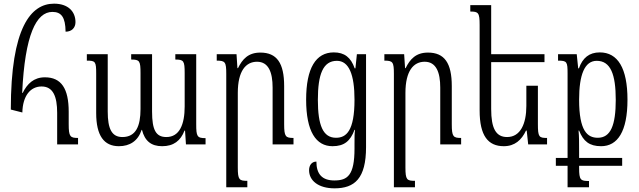

<svg xmlns="http://www.w3.org/2000/svg" viewBox="-20 -788 3489 1048"><path d="M102 -174C104 -265 146 -316 207 -316C270 -316 292 -261 292 -172V0H406V-35C363 -35 355 -42 355 -110V-178C355 -304 315 -366 225 -366C164 -366 128 -330 104 -281H101C116 -599 178 -723 266 -723C315 -723 337 -694 338 -615C372 -615 392 -637 392 -667C392 -725 352 -768 275 -768C149 -768 39 -639 39 -190Z M937 -492V-463C983 -463 988 -456 988 -388V-207C988 -109 960 -40 888 -40C832 -40 810 -77 810 -179V-492H696V-463C742 -463 747 -456 747 -388V-193C747 -100 722 -40 648 -40C590 -40 568 -85 568 -179V-492H454V-457C501 -457 505 -452 505 -386V-171C505 -47 548 10 629 10C688 10 733 -18 753 -79H755C770 -19 805 10 865 10C928 10 966 -20 987 -75H990L995 0H1102V-34C1056 -34 1051 -43 1051 -110V-492Z M1582 -35C1539 -35 1531 -42 1531 -110V-318C1531 -444 1491 -501 1401 -501C1335 -501 1303 -465 1279 -416H1276L1271 -492H1163V-457C1209 -457 1215 -450 1215 -385V234H1330V199C1286 199 1278 194 1278 126V-281C1278 -401 1322 -451 1383 -451C1446 -451 1468 -393 1468 -310V0H1582Z M1806 240C1916 240 1978 186 1978 15V-492H1928L1920 -415H1916C1895 -475 1860 -502 1802 -502C1704 -502 1651 -416 1651 -244C1651 -70 1705 10 1795 10C1859 10 1892 -18 1915 -79H1918C1915 -57 1915 -47 1915 -2V23C1915 169 1877 197 1805 197C1738 197 1707 162 1707 94C1681 94 1667 115 1667 141C1667 198 1718 240 1806 240ZM1814 -36C1743 -36 1715 -104 1715 -243C1715 -382 1743 -456 1819 -456C1885 -456 1915 -380 1915 -244C1915 -73 1870 -36 1814 -36Z M2497 -35C2454 -35 2446 -42 2446 -110V-318C2446 -444 2406 -501 2316 -501C2250 -501 2218 -465 2194 -416H2191L2186 -492H2078V-457C2124 -457 2130 -450 2130 -385V234H2245V199C2201 199 2193 194 2193 126V-281C2193 -401 2237 -451 2298 -451C2361 -451 2383 -393 2383 -310V0H2497Z M2916 -320H2853V-210C2853 -113 2821 -40 2748 -40C2687 -40 2661 -87 2661 -193V-449H2952V-492H2661V-760H2547V-725C2591 -725 2598 -719 2598 -652V-185C2598 -47 2644 10 2730 10C2790 10 2827 -24 2851 -75H2855L2863 0H2966V-35C2922 -35 2916 -40 2916 -111Z M3014 117H3078V234H3195V200C3149 200 3141 195 3141 129V117H3376V74H3141V42C3141 -9 3141 -43 3138 -75H3141C3164 -17 3197 10 3261 10C3351 10 3405 -70 3405 -244C3405 -416 3352 -502 3254 -502C3196 -502 3160 -472 3140 -415H3136L3128 -492H3026V-457C3075 -457 3078 -451 3078 -386V74H3014ZM3243 -36C3186 -36 3141 -73 3141 -244C3141 -380 3171 -456 3237 -456C3313 -456 3341 -382 3341 -243C3341 -104 3313 -36 3243 -36Z"/></svg>

Font: Noto Serif Armenian ExtraCondensed
Style: Regular
Weight: 400
Width: 2
Designer: Monotype Design Team
Foundry: Monotype Imaging Inc.
Version: Version 2.008